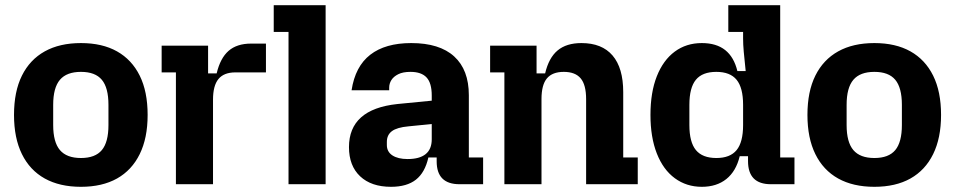

<svg xmlns="http://www.w3.org/2000/svg" viewBox="-20 -710 3681 740"><path d="M292 10Q210 10 152.5 -22Q95 -54 64.5 -116Q34 -178 34 -267Q34 -357 64.5 -418.5Q95 -480 152.5 -512Q210 -544 292 -544Q374 -544 431 -512Q488 -480 518.5 -418.5Q549 -357 549 -267Q549 -178 518.5 -116Q488 -54 431 -22Q374 10 292 10ZM292 -101Q347 -101 372.5 -131.5Q398 -162 398 -228V-306Q398 -372 372.5 -402.5Q347 -433 292 -433Q237 -433 211 -402.5Q185 -372 185 -306V-228Q185 -162 211 -131.5Q237 -101 292 -101Z M658 0V-431H603V-534H782V-427H815Q829 -486 861 -514Q893 -542 948 -542H1005V-431H887Q843 -431 822 -405.5Q801 -380 801 -326V0Z M1092 0V-587H1035V-690H1235V0Z M1487 10Q1411 10 1368 -30.5Q1325 -71 1325 -143Q1325 -216 1371.5 -257.5Q1418 -299 1511 -309L1644 -322V-232L1554 -223Q1510 -219 1490.5 -204.5Q1471 -190 1471 -163V-151Q1471 -125 1492.5 -111Q1514 -97 1551 -97Q1597 -97 1620.5 -116Q1644 -135 1644 -173V-245V-261V-342Q1644 -390 1624 -411.5Q1604 -433 1562 -433Q1533 -433 1515 -424Q1497 -415 1488.5 -401.5Q1480 -388 1480 -372V-362H1335Q1349 -454 1407 -499Q1465 -544 1565 -544Q1674 -544 1730.5 -492.5Q1787 -441 1787 -343V-103H1842V0H1751Q1663 0 1663 -88V-103H1631Q1618 -45 1583 -17.5Q1548 10 1487 10Z M1924 0V-431H1869V-534H2048V-427H2081Q2095 -487 2129 -515.5Q2163 -544 2221 -544Q2300 -544 2341 -496Q2382 -448 2382 -355V-103H2438V0H2239V-328Q2239 -383.1 2218 -408Q2197 -433 2153 -433Q2109 -433 2088 -408Q2067 -383.1 2067 -328V0Z M2685 10Q2626 10 2581 -23Q2536 -56 2511.5 -118.5Q2487 -181 2487 -267Q2487 -354 2511.5 -416Q2536 -478 2580.5 -511Q2625 -544 2685 -544Q2741 -544 2775 -517Q2809 -490 2822 -436H2854Q2849 -483 2846.5 -511Q2844 -539 2844 -562V-587H2787V-690H2987V-103H3042V0H2951Q2863 0 2863 -89V-108H2831Q2817 -50 2779.5 -20Q2742 10 2685 10ZM2741 -101Q2794 -101 2819 -131.5Q2844 -162 2844 -228V-306Q2844 -372 2819 -402.5Q2794 -433 2740.8 -433Q2687 -433 2662 -402.5Q2637 -372 2637 -306V-228Q2637 -162 2662.2 -131.5Q2687.4 -101 2741 -101Z M3350 10Q3268 10 3210.5 -22Q3153 -54 3122.5 -116Q3092 -178 3092 -267Q3092 -357 3122.5 -418.5Q3153 -480 3210.5 -512Q3268 -544 3350 -544Q3432 -544 3489 -512Q3546 -480 3576.5 -418.5Q3607 -357 3607 -267Q3607 -178 3576.5 -116Q3546 -54 3489 -22Q3432 10 3350 10ZM3350 -101Q3405 -101 3430.5 -131.5Q3456 -162 3456 -228V-306Q3456 -372 3430.5 -402.5Q3405 -433 3350 -433Q3295 -433 3269 -402.5Q3243 -372 3243 -306V-228Q3243 -162 3269 -131.5Q3295 -101 3350 -101Z"/></svg>

Font: Mozilla Headline ExtraLight
Style: Regular
Weight: 200
Designer: Studio DRAMA
Foundry: Studio DRAMA
Version: Version 1.000